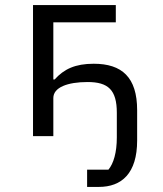

<svg xmlns="http://www.w3.org/2000/svg" viewBox="-20 -536 640 756"><path d="M323 200H369C459 200 520 147 520 17V-102C520 -232 460 -285 349 -285C276 -285 232 -264 195 -223H190V-448H436V-516H110V0H190V-150C190 -192 246 -213 325 -213C406 -213 440 -182 440 -92V5C440 65 427 108 407 132H323Z"/></svg>

Font: IBM Plex Mono
Style: Regular
Weight: 400
Monospace: yes
Designer: Mike Abbink, Paul van der Laan, Pieter van Rosmalen
Foundry: Bold Monday
Version: Version 2.004